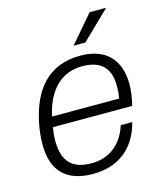

<svg xmlns="http://www.w3.org/2000/svg" viewBox="-110 -804 757 898"><g transform="rotate(-15 268.0 -355.5)"><path d="M296 -591H353L486 -720V-723H409ZM230 12C346 12 436 -48 469 -175H413C381 -74 308 -38 236 -38C145 -38 98 -80 98 -184C98 -203 100 -224 104 -248H488C497 -284 502 -319 502 -350C502 -463 442 -538 314 -538C156 -538 78 -435 47 -286C40 -252 36 -216 36 -181C36 -55 100 12 230 12ZM113 -297C139 -419 209 -488 309 -488C402 -488 443 -442 443 -357C443 -339 442 -319 438 -297Z"/></g></svg>

Font: Archivo ExtraLight
Style: Italic
Weight: 200
Italic angle: -10°
Designer: Hector Gatti
Foundry: Omnibus-Type
Version: Version 2.001